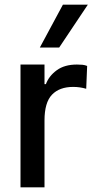

<svg xmlns="http://www.w3.org/2000/svg" viewBox="-20 -804 404 824"><path d="M68 -527H171V-443H177Q190 -478 223.5 -502.5Q257 -527 310 -527Q324 -527 334 -526Q344 -525 354 -521L350 -423Q323 -431 294 -431Q235 -431 203 -397.5Q171 -364 171 -287V0H68ZM151 -600 250 -784H357L234 -600Z"/></svg>

Font: Lopes Sans Medium
Style: Regular
Weight: 500
Designer: Gabriel Lam, Diego Maldonado
Foundry: TypeRant, Foresti Design
Version: Version 4.000